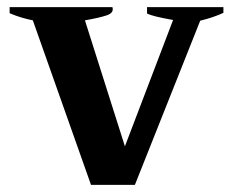

<svg xmlns="http://www.w3.org/2000/svg" viewBox="-20 -518 653 538"><path d="M72 -461Q37 -468 7 -481V-498H295Q300 -482 279 -475Q258 -468 218 -461L330 -108L465 -462Q408 -472 392 -480V-498H606V-482Q578 -469 541 -460L358 0H235Z"/></svg>

Font: Trirong Bold
Style: Regular
Weight: 700
Designer: Katatrad Team
Foundry: CadsonDemak
Version: Version 1.000